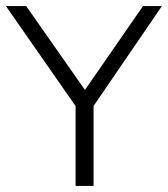

<svg xmlns="http://www.w3.org/2000/svg" viewBox="-30 -615 556 635"><path d="M220 0V-290L233 -245.5L-10.5 -595H56.5L261.5 -302.5H240.5L443 -595H505.5L266.5 -245.5L279.5 -290V0Z"/></svg>

Font: Encode Sans SC Light
Style: Regular
Weight: 300
Version: Version 3.002